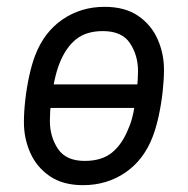

<svg xmlns="http://www.w3.org/2000/svg" viewBox="-20 -531 550 562"><path d="M109 -215V-284H400V-215ZM223 11Q164 11 125.5 -15.5Q87 -42 68.5 -84Q50 -126 50 -173Q50 -203 54 -238.5Q58 -274 65.5 -308.5Q73 -343 83 -369Q109 -437 163 -474Q217 -511 286 -511Q346 -511 384.5 -484.5Q423 -458 441.5 -416Q460 -374 460 -327Q460 -298 456 -262Q452 -226 444.5 -191.5Q437 -157 427 -131Q401 -63 347 -26Q293 11 223 11ZM228 -60Q278 -60 308 -84.5Q338 -109 356 -155Q365 -174 371 -204Q377 -234 380.5 -266.5Q384 -299 384 -323Q384 -369 360.5 -404.5Q337 -440 281 -440Q232 -440 202 -415.5Q172 -391 154 -345Q146 -325 139.5 -295.5Q133 -266 129.5 -235Q126 -204 126 -177Q126 -131 149.5 -95.5Q173 -60 228 -60Z"/></svg>

Font: Finlandica
Style: Italic
Weight: 400
Italic angle: -8°
Designer: Niklas Ekholm, Juho Hiilivirta, Jaakko Suomalainen
Foundry: Helsinki Type Studio
Version: Version 1.064